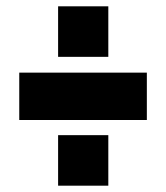

<svg xmlns="http://www.w3.org/2000/svg" viewBox="-20 -615 525 608"><path d="M164 -435V-595H323V-435ZM41 -235V-385H445V-235ZM164 -27V-187H323V-27Z"/></svg>

Font: Raleway Black
Style: Regular
Weight: 900
Designer: Matt McInerney, Pablo Impallari, Rodrigo Fuenzalida
Foundry: Matt McInerney, Pablo Impallari, Rodrigo Fuenzalida
Version: Version 4.026